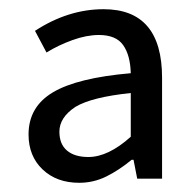

<svg xmlns="http://www.w3.org/2000/svg" viewBox="-20 -829 426 417"><path d="M42 -537Q42 -597 95 -628.5Q148 -660 264 -670Q263 -709 247.5 -731Q232 -753 195 -753Q168 -753 137.5 -742Q107 -731 81 -715L56 -762Q128 -809 205 -809Q332 -809 332 -660V-441H278L270 -482H266Q238 -459 210.5 -445.5Q183 -432 152 -432Q103 -432 72.5 -461Q42 -490 42 -537ZM264 -532V-627Q179 -618 144 -597Q109 -574 109 -543Q109 -516 125.5 -502Q142 -488 172 -488Q215 -488 264 -532Z"/></svg>

Font: Merged Yaku Han JP
Style: Regular
Weight: 400
Designer: Ryoko NISHIZUKA 西塚涼子 (kana, bopomofo & ideographs); Paul D. Hunt (Latin, Greek & Cyrillic); Sandoll Communications 산돌커뮤니
Foundry: Adobe
Version: Version 2.004